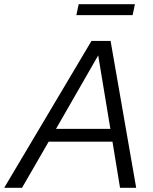

<svg xmlns="http://www.w3.org/2000/svg" viewBox="-64 -895 731 915"><path d="M-44 0 372 -700H463L585 0H508L472 -220H168L41 0ZM203 -281H462L404 -631ZM300 -823 311 -875H579L568 -823Z"/></svg>

Font: Red Hat Text VF
Style: Italic
Weight: 400
Italic angle: -12°
Designer: Pentagram, MCKL
Foundry: Pentagram, MCKL
Version: Version 1.023